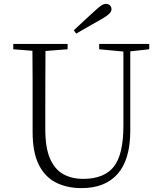

<svg xmlns="http://www.w3.org/2000/svg" viewBox="-20 -948 828 983"><path d="M370.1 -775.9 357.9 -793Q385.7 -819.3 412.6 -844Q439.5 -868.7 463.9 -891.1Q486.3 -912.1 499 -920.2Q511.7 -928.2 522 -928.2Q534.7 -928.2 542.7 -920.7Q550.8 -913.1 550.8 -900.9Q550.8 -889.6 540 -878.4Q529.3 -867.2 500 -850.1Q468.3 -832.5 435.5 -813.7Q402.8 -794.9 370.1 -775.9ZM744.1 -723.1V-695.8L647 -685.1V-277.8Q646.5 -130.4 582.3 -57.6Q518.1 15.1 397.9 15.1Q321.8 15.1 265.4 -13.9Q209 -43 178 -106Q147 -168.9 147 -271V-387.2Q147 -462.9 147 -538.3Q147 -613.8 146 -688L47.9 -695.8V-723.1H326.2V-695.8L212.9 -687Q212.4 -613.3 212.2 -538.3Q211.9 -463.4 211.9 -387.2V-286.1Q211.9 -192.4 235.8 -136.7Q259.8 -81.1 303.5 -56.6Q347.2 -32.2 405.8 -32.2Q512.7 -32.2 562.3 -94.2Q611.8 -156.2 611.8 -304.2V-684.1L487.8 -695.8V-723.1Z"/></svg>

Font: Source Han Serif CN ExtraLight
Style: Regular
Weight: 250
Designer: Ryoko NISHIZUKA  (kana & ideographs); Frank Grießhammer (Latin, Greek & Cyrillic); Wenlong ZHANG  (bopomofo); Sandoll Co
Foundry: Adobe Systems Incorporated
Version: Version 1.001;PS 1.001;hotconv 16.6.54;makeotf.lib2.5.65590